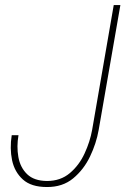

<svg xmlns="http://www.w3.org/2000/svg" viewBox="-20 -731 510 760"><path d="M344.7 -216.8 430.2 -710.9H456.5L370.6 -216.8Q361.3 -163.6 336.4 -111.6Q311.5 -59.6 269.5 -24.9Q227.5 9.8 165.5 9.3Q103.5 9.3 70.6 -20.5Q37.6 -50.3 27.8 -96.9Q18.1 -143.6 26.4 -195.8H53.2Q45.4 -151.4 52.7 -109.6Q60.1 -67.9 87.4 -41.5Q114.7 -15.1 166 -14.6Q219.7 -14.6 256.6 -45.9Q293.5 -77.1 314.9 -123.8Q336.4 -170.4 344.7 -216.8Z"/></svg>

Font: Roboto Condensed Thin
Style: Italic
Weight: 250
Italic angle: -12°
Designer: Christian Robertson
Foundry: Google
Version: Version 3.008; 2023